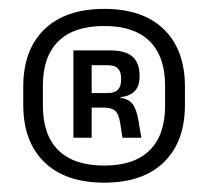

<svg xmlns="http://www.w3.org/2000/svg" viewBox="-20 -668 456 421"><path d="M208.5 -267.5Q123.5 -267.5 77.2 -312.5Q31 -357.5 31 -438V-478Q31 -558.5 77.2 -603.5Q123.5 -648.5 208.5 -648.5Q293.5 -648.5 339.5 -603.5Q385.5 -558.5 385.5 -478V-438Q385.5 -357.5 339.5 -312.5Q293.5 -267.5 208.5 -267.5ZM208.5 -305Q274.5 -305 308.2 -338.5Q342 -372 342 -436.5V-480Q342 -544 308.2 -577.5Q274.5 -611 208.5 -611Q142 -611 108 -577.5Q74 -544 74 -480V-436.5Q74 -372 108 -338.5Q142 -305 208.5 -305ZM248.5 -366 243.5 -398.5Q240.5 -417.5 232.8 -424.8Q225 -432 208.5 -432H168V-464H215.5Q231.5 -464 238.5 -471.2Q245.5 -478.5 245.5 -492.5V-497Q245.5 -510 238.8 -517.5Q232 -525 216 -525H167.5V-557.5H221.5Q255 -557.5 270.5 -543.8Q286 -530 286 -502.5V-499Q286 -480 276 -468.8Q266 -457.5 244.5 -455V-450L237 -454.5Q261 -452.5 270.2 -440.5Q279.5 -428.5 283.5 -404L290 -366ZM141 -366V-557.5H181V-453V-439.5V-366Z"/></svg>

Font: Anek Gujarati Medium
Style: Regular
Weight: 500
Designer: Mrunmayee Ghaisas (Gujarati), Yesha Goshar (Latin)
Foundry: Ek Type
Version: Version 1.003